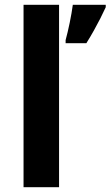

<svg xmlns="http://www.w3.org/2000/svg" viewBox="-20 -780 461 800"><path d="M226.1 0H78.1V-760H226.1ZM420.6 -750Q410.7 -728.1 398.2 -703.5Q385.7 -679 371.2 -653Q356.7 -626.9 339.8 -600H253.4V-613Q257.4 -628 261.9 -646.5Q266.4 -665 270.4 -685Q274.4 -705 277.9 -724.5Q281.4 -744 283.4 -760H420.6Z"/></svg>

Font: Noto Sans Hebrew
Style: Regular
Weight: 400
Designer: Monotype Design Team
Foundry: Monotype Imaging Inc.
Version: Version 2.003;January 10, 2023;FontCreator 14.0.0.2877 64-bi